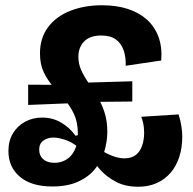

<svg xmlns="http://www.w3.org/2000/svg" viewBox="-20 -695 735 730"><path d="M179 14Q99 14 55.5 -23Q12 -60 12 -121Q12 -160 29.5 -188.5Q47 -217 76 -232.5Q105 -248 140 -248Q180 -248 212.5 -229Q245 -210 267 -179L277 -181L278 -135Q252 -156 226 -164Q200 -172 183 -172Q161 -172 145 -160.5Q129 -149 129 -126Q129 -103 144.5 -89.5Q160 -76 187 -76Q211 -76 231 -87.5Q251 -99 263.5 -123.5Q276 -148 276 -187Q276 -230 261.5 -261Q247 -292 225.5 -316.5Q204 -341 182.5 -365.5Q161 -390 146.5 -420Q132 -450 132 -492Q132 -551 163 -592Q194 -633 247.5 -654Q301 -675 368 -675Q423 -675 466 -661Q509 -647 538.5 -620.5Q568 -594 582.5 -555Q597 -516 593 -465L458 -445Q459 -478 450 -504Q441 -530 420.5 -545Q400 -560 365 -560Q322 -560 300 -537.5Q278 -515 278 -479Q278 -452 289 -428Q300 -404 316.5 -380Q333 -356 349.5 -329Q366 -302 377 -269Q388 -236 388 -194Q388 -157 377 -120.5Q366 -84 342 -53.5Q318 -23 277.5 -4.5Q237 14 179 14ZM87 -296V-373L261 -372L263 -303ZM506 15Q456 15 420.5 -4Q385 -23 362.5 -48Q340 -73 330 -90L318 -98L340 -138Q351 -132 364 -124Q377 -116 391.5 -109Q406 -102 421.5 -97.5Q437 -93 453 -93Q480 -93 496.5 -106Q513 -119 520.5 -141.5Q528 -164 528 -190Q528 -200 527 -210Q526 -220 523.5 -230.5Q521 -241 517 -251L659 -260Q666 -238 669.5 -216.5Q673 -195 673 -176Q673 -133 661.5 -98Q650 -63 628.5 -38Q607 -13 576 1Q545 15 506 15ZM281 -307 278 -380 483 -386V-309Z"/></svg>

Font: Bricolage Grotesque 72pt
Style: Bold
Weight: 700
Designer: Mathieu Triay
Foundry: Atelier Triay
Version: Version 1.001;gftools[0.9.33.dev8+g029e19f]